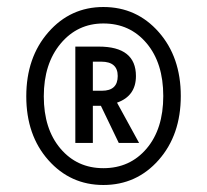

<svg xmlns="http://www.w3.org/2000/svg" viewBox="-20 -768 591 548"><path d="M275 -748Q370 -748 433 -676.5Q496 -605 496 -494Q496 -383 433 -311.5Q370 -240 275 -240Q181 -240 118 -311Q55 -382 55 -493Q55 -604 118 -676Q181 -748 275 -748ZM275 -288Q351 -288 398.5 -344Q446 -400 446 -494Q446 -588 398.5 -644.5Q351 -701 275 -701Q201 -701 153 -643.5Q105 -586 105 -493Q105 -400 152.5 -344Q200 -288 275 -288ZM368 -551Q368 -494 314 -475L377 -360H319L268 -466H245V-360H195V-635H262Q368 -635 368 -551ZM245 -592V-509H271Q316 -509 316 -551Q316 -592 269 -592Z"/></svg>

Font: Fira Sans Condensed
Style: Regular
Weight: 400
Width: 3
Designer: Carrois Corporate & Edenspiekermann AG
Foundry: Carrois Corporate GbR & Edenspiekermann AG
Version: Version 4.202;PS 004.202;hotconv 1.0.88;makeotf.lib2.5.64775